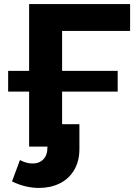

<svg xmlns="http://www.w3.org/2000/svg" viewBox="-20 -720 681 943"><path d="M123 -270H20V-372H123V-700H619V-568H285V-372H558V-270H285V-110H370V11Q370 72 344 115.5Q318 159 273 181Q228 203 172 203Q104 203 39 171L78 66Q109 83 140 83Q173 83 193 62.5Q213 42 213 3V0H123Z"/></svg>

Font: Chess Sans
Style: Bold
Weight: 700
Designer: Wolf Bōese
Foundry: Wolf Bōese
Version: Version 7.223